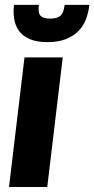

<svg xmlns="http://www.w3.org/2000/svg" viewBox="-20 -748 378 768"><path d="M231 -518.5 169 0H16L78 -518.5ZM170 -579.5Q127 -579.5 99.2 -591.5Q71.5 -603.5 56.5 -623.8Q41.5 -644 37 -671Q32.5 -698 36 -728.5H135.5Q134 -715 134.8 -704.5Q135.5 -694 140.5 -687.2Q145.5 -680.5 155.2 -677Q165 -673.5 181 -673.5Q196.5 -673.5 207 -677Q217.5 -680.5 223.8 -687.2Q230 -694 233.5 -704.5Q237 -715 238.5 -728.5H337.5Q334 -698 323.8 -671Q313.5 -644 293.5 -623.8Q273.5 -603.5 243.2 -591.5Q213 -579.5 170 -579.5Z"/></svg>

Font: Lato ExtraBold
Style: Italic
Weight: 800
Italic angle: -7°
Designer: Lukasz Dziedzic with Adam Twardoch and Botio Nikoltchev
Foundry: tyPoland Lukasz Dziedzic
Version: Version 2.015; 2015-08-06; http://www.latofonts.com/